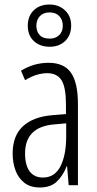

<svg xmlns="http://www.w3.org/2000/svg" viewBox="-20 -820 431 850"><path d="M195 -542Q264 -542 294.5 -497.5Q325 -453 325 -360V0H284L277 -84H275Q260 -44 232.5 -17Q205 10 156 10Q114 10 87.5 -11Q61 -32 48.5 -66Q36 -100 36 -140Q36 -219 81.5 -261Q127 -303 211 -310L272 -315V-358Q272 -433 252.5 -464.5Q233 -496 189 -496Q168 -496 143.5 -489Q119 -482 91 -465L73 -507Q130 -542 195 -542ZM217 -269Q91 -257 91 -141Q91 -88 111.5 -61Q132 -34 170 -34Q222 -34 247.5 -83.5Q273 -133 273 -216V-274ZM200 -613Q157 -613 130 -638Q103 -663 103 -706Q103 -749 129.5 -774.5Q156 -800 199 -800Q240 -800 267.5 -774.5Q295 -749 295 -707Q295 -664 268.5 -638.5Q242 -613 200 -613ZM200 -649Q226 -649 242 -664.5Q258 -680 258 -706Q258 -732 242.5 -748.5Q227 -765 199 -765Q172 -765 156.5 -748.5Q141 -732 141 -706Q141 -681 155.5 -665Q170 -649 200 -649Z"/></svg>

Font: Noto Sans Telugu ExtraCondensed Light
Style: Regular
Weight: 300
Width: 2
Designer: Jelle Bosma - Monotype Design Team
Foundry: Monotype Imaging Inc.
Version: Version 2.005; ttfautohint (v1.8.4.7-5d5b)